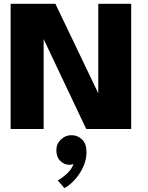

<svg xmlns="http://www.w3.org/2000/svg" viewBox="-20 -680 780 1012"><path d="M197 -501.5 210 -499V0H36V-660H272L510.5 -162L498 -159.5V-660H671.5V0H434.5ZM319.5 311.5 284.5 271Q306 259.5 332.2 235.8Q358.5 212 367.5 184Q359.5 188.5 344.5 188.5Q319 188.5 298 168.2Q277 148 277 111.5Q277 78.5 300.8 55.5Q324.5 32.5 356.5 32.5Q389 32.5 412.5 55Q436 77.5 436 122.5Q436 160.5 419.5 197.5Q403 234.5 376.8 264.5Q350.5 294.5 319.5 311.5Z"/></svg>

Font: League Spartan Thin ExtraBold
Style: Regular
Weight: 800
Version: Version 2.002